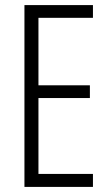

<svg xmlns="http://www.w3.org/2000/svg" viewBox="-20 -734 432 754"><path d="M345 0H76V-714H345V-664H131V-399H333V-349H131V-51H345Z"/></svg>

Font: Noto Sans Thai ExtCond Light
Style: Regular
Weight: 300
Width: 2
Designer: Monotype Design Team
Foundry: Monotype Imaging Inc.
Version: Version 2.002; ttfautohint (v1.8.4.7-5d5b)